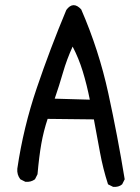

<svg xmlns="http://www.w3.org/2000/svg" viewBox="-20 -726 540 742"><path d="M417 -3.9 397.5 -13.7Q377.9 -74.2 366.2 -138.2Q354.5 -202.1 342.8 -264.6L164.1 -266.6Q148.4 -219.7 139.6 -169.9Q130.9 -120.1 125 -52.7L115.2 -33.2Q99.6 -21.5 78.1 -23.4L58.6 -33.2Q44.9 -50.8 46.9 -74.2Q70.3 -233.4 122.1 -385.7Q173.8 -538.1 236.3 -687.5Q262.7 -723.6 293.9 -689.5Q362.3 -532.2 398.4 -366.2Q434.6 -200.2 461.9 -33.2L452.1 -13.7Q438.5 -2 417 -3.9ZM327.1 -340.8Q315.4 -399.4 299.8 -450.2Q284.2 -501 260.7 -545.9Q238.3 -497.1 223.6 -446.3Q209 -395.5 191.4 -344.7Z"/></svg>

Font: NaikaiFont
Style: Regular
Weight: 400
Version: Version 1.67